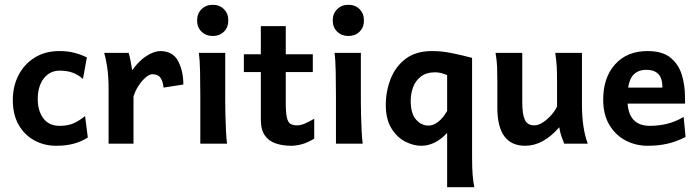

<svg xmlns="http://www.w3.org/2000/svg" viewBox="-20 -591 2875 790"><path d="M211.4 8.8Q162.1 8.8 121.6 -13.2Q81.1 -35.2 56.9 -77.1Q32.7 -119.1 32.7 -179.2Q32.7 -236.3 56.4 -282Q80.1 -327.6 123 -354.2Q166 -380.9 224.1 -380.9Q260.3 -380.9 288.8 -373Q317.4 -365.2 337.4 -354.5L321.3 -266.1Q302.2 -283.2 279.5 -291.7Q256.8 -300.3 225.6 -300.3Q185.1 -300.3 160.2 -268.3Q135.3 -236.3 135.3 -183.1Q135.3 -134.8 158.4 -104Q181.6 -73.2 225.6 -73.2Q258.8 -73.2 282.5 -83.7Q306.2 -94.2 330.1 -113.3L341.3 -25.4Q315.9 -8.8 284.2 0Q252.4 8.8 211.4 8.8Z M426.8 0V-225.1Q426.8 -278.8 420.7 -316.7Q414.6 -354.5 408.7 -373.5H509.3Q513.2 -361.8 517.6 -338.4Q522 -314.9 523.9 -301.8Q550.8 -340.3 582.5 -360.6Q614.3 -380.9 639.2 -380.9Q690.9 -380.9 712.6 -340.1Q734.4 -299.3 734.4 -243.2L652.8 -230.5Q650.9 -255.4 640.6 -270.5Q630.4 -285.6 606.9 -285.6Q594.7 -285.6 579.1 -272.2Q563.5 -258.8 549.8 -237.8Q536.1 -216.8 529.3 -193.8V0Z M804.2 0Q804.2 0 804.2 -19.8Q804.2 -39.6 804.2 -70.3Q804.2 -101.1 804.2 -134.3Q804.2 -167.5 804.2 -193.8Q804.2 -247.6 803.2 -296.1Q802.2 -344.7 798.3 -373.5H906.7V-173.8Q906.7 -150.4 907.5 -116.9Q908.2 -83.5 909.9 -51.5Q911.6 -19.5 914.1 0ZM855.5 -442.9Q827.6 -442.9 809.3 -460.7Q791 -478.5 791 -506.8Q791 -535.2 809.3 -553.2Q827.6 -571.3 855.5 -571.3Q883.3 -571.3 901.4 -553.2Q919.4 -535.2 919.4 -506.8Q919.4 -478.5 901.4 -460.7Q883.3 -442.9 855.5 -442.9Z M1178.7 8.8Q1144 8.8 1115.5 -0.5Q1086.9 -9.8 1070.1 -33.2Q1053.2 -56.6 1053.2 -98.6V-483.4H1155.8V-168.9Q1155.8 -127.4 1160.4 -107.4Q1165 -87.4 1175.3 -81.3Q1185.5 -75.2 1202.1 -75.2Q1216.3 -75.2 1233.6 -82.3Q1251 -89.4 1272.9 -102.5V-20.5Q1246.6 -4.4 1222.7 2.2Q1198.7 8.8 1178.7 8.8ZM983.4 -294.4V-367.7H1267.1V-294.4Z M1362.3 0Q1362.3 0 1362.3 -19.8Q1362.3 -39.6 1362.3 -70.3Q1362.3 -101.1 1362.3 -134.3Q1362.3 -167.5 1362.3 -193.8Q1362.3 -247.6 1361.3 -296.1Q1360.4 -344.7 1356.4 -373.5H1464.8V-173.8Q1464.8 -150.4 1465.6 -116.9Q1466.3 -83.5 1468 -51.5Q1469.7 -19.5 1472.2 0ZM1413.6 -442.9Q1385.7 -442.9 1367.4 -460.7Q1349.1 -478.5 1349.1 -506.8Q1349.1 -535.2 1367.4 -553.2Q1385.7 -571.3 1413.6 -571.3Q1441.4 -571.3 1459.5 -553.2Q1477.5 -535.2 1477.5 -506.8Q1477.5 -478.5 1459.5 -460.7Q1441.4 -442.9 1413.6 -442.9Z M1819.8 179.2V-43.9Q1791.5 -14.6 1765.4 -2.9Q1739.3 8.8 1713.9 8.8Q1680.2 8.8 1646.5 -8.8Q1612.8 -26.4 1590.1 -63.7Q1567.4 -101.1 1567.4 -159.2Q1567.4 -215.3 1587.2 -266.1Q1606.9 -316.9 1648.9 -348.9Q1690.9 -380.9 1757.8 -380.9Q1799.8 -380.9 1842.5 -371.8Q1885.3 -362.8 1922.4 -353Q1922.4 -353 1922.4 -326.7Q1922.4 -300.3 1922.4 -257.8Q1922.4 -215.3 1922.4 -166.3Q1922.4 -117.2 1922.4 -70.8Q1922.4 -24.4 1922.4 9.5Q1922.4 43.5 1922.4 54.7Q1922.4 98.6 1924.6 127.2Q1926.8 155.8 1931.6 179.2ZM1743.2 -74.2Q1762.2 -74.2 1782.5 -89.4Q1802.7 -104.5 1819.8 -134.8V-281.7Q1793.9 -293.5 1770.5 -293.5Q1734.4 -293.5 1712.2 -276.4Q1689.9 -259.3 1679.9 -232.7Q1669.9 -206.1 1669.9 -177.2Q1669.9 -123 1692.1 -98.6Q1714.4 -74.2 1743.2 -74.2Z M2141.1 8.8Q2026.4 8.8 2026.4 -147.9Q2026.4 -150.9 2026.4 -166.5Q2026.4 -182.1 2026.4 -202.1Q2026.4 -222.2 2026.4 -237.8Q2026.4 -253.4 2026.4 -256.3Q2026.4 -291 2025.4 -315.9Q2024.4 -340.8 2019 -373.5H2128.9Q2128.9 -373.5 2128.9 -349.6Q2128.9 -325.7 2128.9 -290.8Q2128.9 -255.9 2128.9 -222.4Q2128.9 -189 2128.9 -169.9Q2128.9 -120.6 2139.6 -97.9Q2150.4 -75.2 2178.7 -75.2Q2195.3 -75.2 2214.1 -87.6Q2232.9 -100.1 2248.8 -118.2Q2264.6 -136.2 2272 -152.8V-256.3Q2272 -292.5 2270.8 -316.2Q2269.5 -339.8 2264.6 -373.5H2374.5Q2374.5 -373.5 2374.5 -351.6Q2374.5 -329.6 2374.5 -295.9Q2374.5 -262.2 2374.5 -226.8Q2374.5 -191.4 2374.5 -164.6Q2374.5 -111.3 2380.6 -71Q2386.7 -30.8 2398.4 0H2301.3Q2296.4 -11.7 2290 -30.3Q2283.7 -48.8 2281.2 -67.4Q2214.8 8.8 2141.1 8.8Z M2644.5 8.8Q2596.2 8.8 2554.7 -12.7Q2513.2 -34.2 2487.5 -76.7Q2461.9 -119.1 2461.9 -181.2Q2461.9 -272 2511 -326.4Q2560.1 -380.9 2644.5 -380.9Q2706.1 -380.9 2739.3 -353.3Q2772.5 -325.7 2785.4 -283.2Q2798.3 -240.7 2798.3 -194.8Q2798.3 -189.5 2798.6 -179.7Q2798.8 -169.9 2798.8 -164.6H2517.6V-230.5H2705.6Q2705.6 -269 2688.7 -286.4Q2671.9 -303.7 2639.6 -303.7Q2600.1 -303.7 2580.8 -276.4Q2561.5 -249 2561.5 -184.6Q2561.5 -126.5 2585 -99.9Q2608.4 -73.2 2653.8 -73.2Q2689.9 -73.2 2724.4 -81.5Q2758.8 -89.8 2793 -109.9L2800.8 -27.3Q2761.2 -7.3 2724.4 0.7Q2687.5 8.8 2644.5 8.8Z"/></svg>

Font: Harmattan
Style: Bold
Weight: 700
Designer: George W. Nuss III and SIL International
Foundry: SIL International
Version: Version 4.000